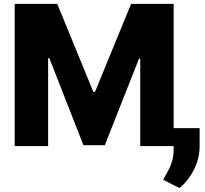

<svg xmlns="http://www.w3.org/2000/svg" viewBox="-20 -747 1050 982"><path d="M55.2 0V-727.1H272.9L457.5 -276.9H465.8L650.4 -727.1H868.2V0H697.3V-446.8H690.9L516.1 -4.4H406.7L232.4 -449.2H226.1V0ZM868.2 -91.8H1001V-1Q1001.5 40 988.3 81.1Q975.1 121.1 951.2 156.2Q927.2 190.9 897.9 214.8L814.5 172.4Q818.8 164.6 827.4 148.9Q835.9 133.3 838.4 128.9Q851.6 105.5 859.9 78.6Q868.7 49.3 868.2 10.7Z"/></svg>

Font: My Font
Style: Regular
Weight: 500
Designer: Rasmus Andersson
Foundry: rsms
Version: Version 0.001